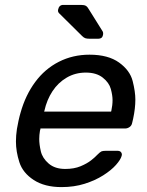

<svg xmlns="http://www.w3.org/2000/svg" viewBox="-20 -753 598 783"><path d="M231 10Q162 10 117.5 -19Q73 -48 59 -91.5Q45 -135 45 -176Q45 -200 49 -227Q51 -240 55.5 -260.5Q60 -281 64 -294Q84 -365 123.5 -418.5Q163 -472 220 -501Q277 -530 345 -530Q421 -530 465.5 -498Q510 -466 521 -422.5Q532 -379 532 -347Q532 -311 523 -269L519 -252Q517 -241 508.5 -235Q500 -229 490 -229H145Q145 -228 144.5 -225Q144 -222 143 -220Q140 -202 140 -186Q140 -164 146.5 -136Q153 -108 178.5 -86Q204 -64 246 -64Q282 -64 308.5 -75Q335 -86 352 -99.5Q369 -113 376 -121Q388 -133 393.5 -135.5Q399 -138 411 -138H459Q468 -138 472.5 -133.5Q477 -129 477 -122Q477 -120 476 -117Q472 -102 453 -80.5Q434 -59 401 -38Q368 -17 325 -3.5Q282 10 231 10ZM160 -298H433L434 -301Q439 -324 439 -345Q439 -364 432 -390Q425 -416 399 -436.5Q373 -457 330 -457Q287 -457 252 -436.5Q217 -416 194 -381Q171 -346 161 -301ZM217 -714Q221 -733 238 -733H310Q324 -733 330.5 -729Q337 -725 343 -714L398 -626Q402 -620 400 -610Q397 -595 381 -595H346Q335 -595 328.5 -597Q322 -599 315 -606L221 -699Q215 -705 217 -714Z"/></svg>

Font: SVN-Rubik
Style: Italic
Weight: 400
Italic angle: -12°
Designer: Hubert and Fischer
Foundry: Hubert & Fischer
Version: Version 2.101; ttfautohint (v1.8.3)